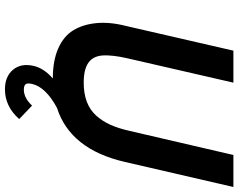

<svg xmlns="http://www.w3.org/2000/svg" viewBox="-110 -620 925 744"><g transform="rotate(90 352.0 -247.5)"><path d="M580.1 -689.9H704.1L606.9 -269Q558.1 -57.6 397.5 -6.3Q316.9 37.1 304.7 90.3Q300.3 109.9 306.6 116Q313 122.1 326.7 122.1Q358.9 122.1 388.7 90.3L440.9 140.1Q392.1 195.3 325.7 195.3Q275.9 195.3 249.8 164.1Q223.6 132.8 234.9 84Q244.1 43.9 283.7 9.8Q214.8 9.8 167.5 -11Q120.1 -31.7 97.2 -69.1Q74.2 -106.4 69.1 -158.7Q64 -210.9 80.1 -273.9L175.8 -689.9H299.8L205.1 -277.8Q192.4 -222.2 194.3 -184.8Q196.3 -147.5 221.7 -128.7Q247.1 -109.9 299.8 -109.9Q341.8 -109.9 373.5 -121.8Q405.3 -133.8 427 -157.7Q448.7 -181.6 462.9 -213.1Q477.1 -244.6 486.8 -288.1Z"/></g></svg>

Font: HK Grotesk Legacy
Style: Bold Italic
Weight: 700
Italic angle: -13°
Designer: Alfredo Marco Pradil
Foundry: Hanken Design Co.
Version: Version 2.022;PS 002.022;hotconv 1.0.88;makeotf.lib2.5.64775